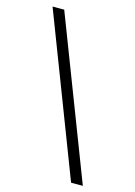

<svg xmlns="http://www.w3.org/2000/svg" viewBox="-120 -734 645 915"><g transform="rotate(15 203.0 -276.0)"><path d="M383 118.5H325L22.5 -669.5H80Z"/></g></svg>

Font: Anek Latin Medium Light
Style: Regular
Weight: 300
Version: Version 1.003